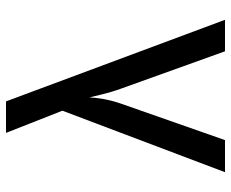

<svg xmlns="http://www.w3.org/2000/svg" viewBox="-85 -685 770 640"><g transform="rotate(-90 300.0 -365.0)"><path d="M46 0H153L275 -348C290 -392 295 -431 295 -452C301 -431 308 -392 324 -348L449 0H554L282 -730H177L251 -542Z"/></g></svg>

Font: JetBrains Mono Medium
Style: Regular
Weight: 436
Monospace: yes
Designer: Philipp Nurullin, Konstantin Bulenkov
Foundry: JetBrains
Version: Version 2.305